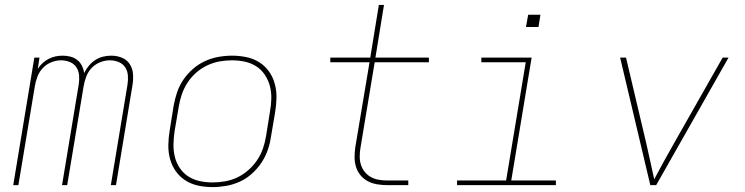

<svg xmlns="http://www.w3.org/2000/svg" viewBox="-20 -755 3040 783"><path d="M34 0 120 -520H141L134 -474Q142 -487 153.5 -497.5Q165 -508 178.5 -515Q192 -522 206.5 -525Q221 -528 235 -528Q252 -528 267.5 -524Q283 -520 295 -510.5Q307 -501 314 -487Q321 -473 323 -457Q331 -473 342.5 -487Q354 -501 369 -510.5Q384 -520 400.5 -524Q417 -528 434 -528Q457 -528 477.5 -519.5Q498 -511 509.5 -493Q521 -475 522.5 -452Q524 -429 520 -406L453 0H432L500 -410Q503 -429 501.5 -447.5Q500 -466 490.5 -480.5Q481 -495 464 -502Q447 -509 428 -509Q408 -509 388 -501Q368 -493 353.5 -477.5Q339 -462 331.5 -442Q324 -422 321 -403L254 0H233L301 -410Q304 -429 302.5 -447.5Q301 -466 291.5 -480.5Q282 -495 265 -502Q248 -509 229 -509Q209 -509 189 -501Q169 -493 154.5 -477.5Q140 -462 132.5 -442Q125 -422 122 -403L55 0Z M847 8Q817 8 788.5 2Q760 -4 736.5 -19Q713 -34 697 -56.5Q681 -79 673.5 -106.5Q666 -134 666.5 -163.5Q667 -193 672 -223L688 -323Q693 -351 702 -378Q711 -405 727.5 -429.5Q744 -454 767 -474Q790 -494 816.5 -506Q843 -518 871 -523Q899 -528 927 -528Q956 -528 985 -522Q1014 -516 1037.5 -501Q1061 -486 1077 -463.5Q1093 -441 1100.5 -413.5Q1108 -386 1107.5 -356.5Q1107 -327 1102 -297L1085 -197Q1081 -169 1071.5 -142Q1062 -115 1045.5 -90.5Q1029 -66 1006.5 -46Q984 -26 957.5 -14Q931 -2 902.5 3Q874 8 847 8ZM847 -11Q872 -11 898 -15.5Q924 -20 948 -31.5Q972 -43 993 -61.5Q1014 -80 1029 -102.5Q1044 -125 1052.5 -150Q1061 -175 1065 -200L1081 -300Q1086 -327 1086.5 -353.5Q1087 -380 1080.5 -404.5Q1074 -429 1060 -450Q1046 -471 1025 -484.5Q1004 -498 978.5 -503.5Q953 -509 926 -509Q901 -509 875.5 -504.5Q850 -500 825.5 -488.5Q801 -477 780 -458.5Q759 -440 744.5 -417.5Q730 -395 721.5 -370Q713 -345 709 -320L692 -220Q688 -193 687.5 -166.5Q687 -140 693 -115.5Q699 -91 713 -70Q727 -49 748 -35.5Q769 -22 794.5 -16.5Q820 -11 847 -11Z M1558 0Q1538 0 1517.5 -3.5Q1497 -7 1480 -16Q1463 -25 1450.5 -40Q1438 -55 1432 -74Q1426 -93 1426 -113.5Q1426 -134 1429 -155L1487 -501H1327V-520H1490L1525 -735H1546L1511 -520H1729V-501H1508L1450 -152Q1447 -134 1447 -116.5Q1447 -99 1452 -83Q1457 -67 1467.5 -54Q1478 -41 1492.5 -33Q1507 -25 1524 -22Q1541 -19 1558 -19H1645V0Z M1844 0V-19H2044L2124 -501H1943V-520H2148L2065 -19H2247V0ZM2125 -645 2134 -695H2184L2176 -645Z M2632 0 2509 -520H2533L2615 -173Q2623 -136 2631.5 -99Q2640 -62 2648 -24Q2668 -62 2688.5 -99Q2709 -136 2730 -173L2927 -520H2951L2656 0Z"/></svg>

Font: Iosevka SS04 Thin Extended
Style: Italic
Weight: 100
Width: 7
Italic angle: -9°
Monospace: yes
Designer: Belleve Invis
Foundry: Belleve Invis
Version: Version 19.0.0; ttfautohint (v1.8.4)